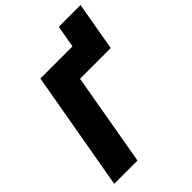

<svg xmlns="http://www.w3.org/2000/svg" viewBox="-235 -945 1061 1061"><g transform="rotate(-45 295.0 -415.0)"><path d="M23 0H205L300 -544H540L590 -830H420L397 -700H146Z"/></g></svg>

Font: Fixel Display ExtraBold
Style: Italic
Weight: 800
Italic angle: -10°
Designer: AlfaBravo + MacPaw
Foundry: Kyrylo Tkachov, Marchela Mozhyna, Serhii Makarenko, Maria Weinstein, Zakhar Kryvoshyya
Version: Version 1.210;Glyphs 3.2 (3217)